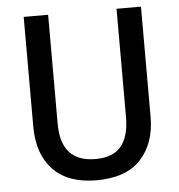

<svg xmlns="http://www.w3.org/2000/svg" viewBox="-52 -763 768 822"><g transform="rotate(-5 332.0 -352.0)"><path d="M584 -241Q584 -127 521 -58.5Q458 10 330 10Q208 10 144 -57Q80 -124 80 -242V-714H185V-247Q185 -162 222.5 -121.5Q260 -81 333 -81Q409 -81 444 -123.5Q479 -166 479 -248V-714H584Z"/></g></svg>

Font: Noto Sans Tamil SemiCondensed Medium
Style: Regular
Weight: 500
Width: 4
Designer: Jelle Bosma - Monotype Design Team
Foundry: Monotype Imaging Inc.
Version: Version 2.004; ttfautohint (v1.8.4.7-5d5b)